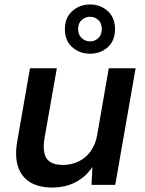

<svg xmlns="http://www.w3.org/2000/svg" viewBox="-20 -826 650 858"><path d="M214 12Q153 12 114 -12Q75 -36 60 -83Q45 -130 58 -200L114 -521H234L179 -209Q169 -149 187.5 -119Q206 -89 262 -89Q298 -89 330 -104Q362 -119 384 -148.5Q406 -178 414 -221L466 -521H586L495 0H389L393 -80Q365 -37 319 -12.5Q273 12 214 12ZM382 -586Q336 -586 303 -615Q270 -644 270 -696Q270 -747 303 -776.5Q336 -806 382 -806Q429 -806 461.5 -776.5Q494 -747 494 -696Q494 -644 461.5 -615Q429 -586 382 -586ZM382 -641Q404 -641 419.5 -656Q435 -671 435 -696Q435 -722 419.5 -736.5Q404 -751 382 -751Q361 -751 345 -736.5Q329 -722 329 -696Q329 -671 345 -656Q361 -641 382 -641Z"/></svg>

Font: DM Sans 10pt SemiBold
Style: Italic
Weight: 600
Italic angle: -10°
Version: Version 4.004;gftools[0.9.30]